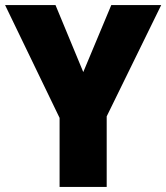

<svg xmlns="http://www.w3.org/2000/svg" viewBox="-20 -785 653 754"><path d="M307 -502 417 -765H613L399 -328V-51H214V-322L0 -765H198Z"/></svg>

Font: Noto Sans Tamil UI SemiCondensed Black
Style: Regular
Weight: 900
Width: 4
Designer: Jelle Bosma - Monotype Design Team
Foundry: Monotype Imaging Inc.
Version: Version 2.004; ttfautohint (v1.8.4.7-5d5b)